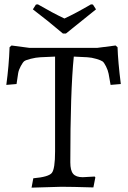

<svg xmlns="http://www.w3.org/2000/svg" viewBox="-20 -858 586 882"><path d="M233 -162C233 -108.7 228 -75.8 218 -63.5C208 -51.2 179.7 -43 133 -39L125 4L262 0C293.3 0 342.3 1 409 3L418 -43L415 -47L360 -44C339.3 -44 324.7 -49.2 316 -59.5C307.3 -69.8 303 -87.3 303 -112C303 -329.3 308.3 -491.3 319 -598L381 -595C394.3 -594.3 408.2 -591.8 422.5 -587.5C436.8 -583.2 446.3 -579.3 451 -576C455.7 -572.7 461 -565 467 -553C473 -541 477 -529.7 479 -519C481 -508.3 484 -491.3 488 -468L535 -472C526.3 -541.3 521.3 -597.7 520 -641L511 -649L426 -638H116L33 -649L24 -641C22 -584.3 17 -526.7 9 -468L56 -472C59.3 -495.3 61.8 -512 63.5 -522C65.2 -532 69.2 -542.8 75.5 -554.5C81.8 -566.2 87.2 -573.7 91.5 -577C95.8 -580.3 105.8 -584 121.5 -588C137.2 -592 151.8 -594.3 165.5 -595C179.2 -595.7 201.7 -596.7 233 -598ZM407 -837 398 -838C351.3 -810.7 310.7 -789 276 -773C239.3 -790.3 198.7 -812 154 -838L145 -837L131 -815C174.3 -782.3 220.3 -745.3 269 -704H283L421 -815Z"/></svg>

Font: Alegreya SC
Style: Regular
Weight: 400
Designer: Juan Pablo del Peral
Foundry: Juan Pablo del Peral
Version: Version 1.003